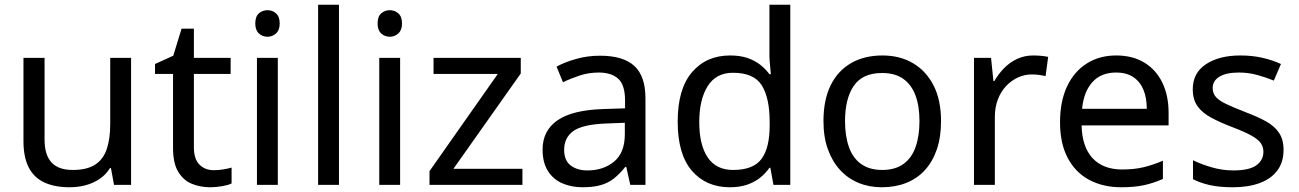

<svg xmlns="http://www.w3.org/2000/svg" viewBox="-20 -780 5480 810"><path d="M533 -536V0H461L448 -71H444Q427 -43 400 -25Q373 -7 341 1.5Q309 10 274 10Q210 10 166.5 -10.5Q123 -31 101 -74Q79 -117 79 -185V-536H168V-191Q168 -127 197 -95Q226 -63 287 -63Q347 -63 381.5 -85.5Q416 -108 430.5 -151.5Q445 -195 445 -257V-536Z M882 -62Q902 -62 923 -65.5Q944 -69 957 -73V-6Q943 1 917 5.5Q891 10 867 10Q825 10 789.5 -4.5Q754 -19 732 -55Q710 -91 710 -156V-468H634V-510L711 -545L746 -659H798V-536H953V-468H798V-158Q798 -109 821.5 -85.5Q845 -62 882 -62Z M1152 -536V0H1064V-536ZM1109 -737Q1129 -737 1144.5 -723.5Q1160 -710 1160 -681Q1160 -653 1144.5 -639Q1129 -625 1109 -625Q1087 -625 1072 -639Q1057 -653 1057 -681Q1057 -710 1072 -723.5Q1087 -737 1109 -737Z M1410 0H1322V-760H1410Z M1668 -536V0H1580V-536ZM1625 -737Q1645 -737 1660.5 -723.5Q1676 -710 1676 -681Q1676 -653 1660.5 -639Q1645 -625 1625 -625Q1603 -625 1588 -639Q1573 -653 1573 -681Q1573 -710 1588 -723.5Q1603 -737 1625 -737Z M2184 0H1792V-58L2080 -468H1809V-536H2177V-470L1893 -68H2184Z M2511 -545Q2609 -545 2656 -502Q2703 -459 2703 -365V0H2639L2622 -76H2618Q2595 -47 2570.5 -27.5Q2546 -8 2514.5 1Q2483 10 2438 10Q2390 10 2351.5 -7Q2313 -24 2291 -59.5Q2269 -95 2269 -149Q2269 -229 2332 -272.5Q2395 -316 2526 -320L2617 -323V-355Q2617 -422 2588 -448Q2559 -474 2506 -474Q2464 -474 2426 -461.5Q2388 -449 2355 -433L2328 -499Q2363 -518 2411 -531.5Q2459 -545 2511 -545ZM2537 -259Q2437 -255 2398.5 -227Q2360 -199 2360 -148Q2360 -103 2387.5 -82Q2415 -61 2458 -61Q2526 -61 2571 -98.5Q2616 -136 2616 -214V-262Z M3059 10Q2959 10 2899 -59.5Q2839 -129 2839 -267Q2839 -405 2899.5 -475.5Q2960 -546 3060 -546Q3102 -546 3133 -535.5Q3164 -525 3187 -507Q3210 -489 3226 -467H3232Q3231 -480 3228.5 -505.5Q3226 -531 3226 -546V-760H3314V0H3243L3230 -72H3226Q3210 -49 3187 -30.5Q3164 -12 3132.5 -1Q3101 10 3059 10ZM3073 -63Q3158 -63 3192.5 -109.5Q3227 -156 3227 -250V-266Q3227 -366 3194 -419.5Q3161 -473 3072 -473Q3001 -473 2965.5 -416.5Q2930 -360 2930 -265Q2930 -169 2965.5 -116Q3001 -63 3073 -63Z M3950 -269Q3950 -202 3932.5 -150.5Q3915 -99 3882.5 -63Q3850 -27 3803.5 -8.5Q3757 10 3700 10Q3647 10 3602 -8.5Q3557 -27 3524 -63Q3491 -99 3472.5 -150.5Q3454 -202 3454 -269Q3454 -358 3484 -419.5Q3514 -481 3570 -513.5Q3626 -546 3703 -546Q3776 -546 3831.5 -513.5Q3887 -481 3918.5 -419.5Q3950 -358 3950 -269ZM3545 -269Q3545 -206 3561.5 -159.5Q3578 -113 3613 -88Q3648 -63 3702 -63Q3756 -63 3791 -88Q3826 -113 3842.5 -159.5Q3859 -206 3859 -269Q3859 -333 3842 -378Q3825 -423 3790.5 -447.5Q3756 -472 3701 -472Q3619 -472 3582 -418Q3545 -364 3545 -269Z M4339 -546Q4354 -546 4371.5 -544.5Q4389 -543 4402 -540L4391 -459Q4378 -462 4362.5 -464Q4347 -466 4333 -466Q4302 -466 4274 -453Q4246 -440 4224 -416.5Q4202 -393 4189.5 -360Q4177 -327 4177 -286V0H4089V-536H4161L4171 -438H4175Q4192 -468 4216 -492.5Q4240 -517 4271 -531.5Q4302 -546 4339 -546Z M4689 -546Q4758 -546 4807.5 -516Q4857 -486 4883.5 -431.5Q4910 -377 4910 -304V-251H4543Q4545 -160 4589.5 -112.5Q4634 -65 4714 -65Q4765 -65 4804.5 -74.5Q4844 -84 4886 -102V-25Q4845 -7 4805 1.5Q4765 10 4710 10Q4634 10 4575.5 -21Q4517 -52 4484.5 -113.5Q4452 -175 4452 -264Q4452 -352 4481.5 -415Q4511 -478 4564.5 -512Q4618 -546 4689 -546ZM4688 -474Q4625 -474 4588.5 -433.5Q4552 -393 4545 -321H4818Q4818 -367 4804 -401Q4790 -435 4761.5 -454.5Q4733 -474 4688 -474Z M5395 -148Q5395 -96 5369 -61Q5343 -26 5295 -8Q5247 10 5181 10Q5125 10 5084.5 1Q5044 -8 5013 -24V-104Q5045 -88 5090.5 -74.5Q5136 -61 5183 -61Q5250 -61 5280 -82.5Q5310 -104 5310 -140Q5310 -160 5299 -176Q5288 -192 5259.5 -208Q5231 -224 5178 -244Q5126 -264 5089 -284Q5052 -304 5032 -332Q5012 -360 5012 -404Q5012 -472 5067.5 -509Q5123 -546 5213 -546Q5262 -546 5304.5 -536.5Q5347 -527 5384 -510L5354 -440Q5320 -454 5283 -464Q5246 -474 5207 -474Q5153 -474 5124.5 -456.5Q5096 -439 5096 -409Q5096 -387 5109 -371.5Q5122 -356 5152.5 -341.5Q5183 -327 5234 -307Q5285 -288 5321 -268Q5357 -248 5376 -219.5Q5395 -191 5395 -148Z"/></svg>

Font: Noto Sans Sinhala
Style: Regular
Weight: 400
Designer: Jelle Bosma - Monotype Design Team
Foundry: Monotype Imaging Inc.
Version: Version 2.006